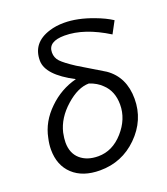

<svg xmlns="http://www.w3.org/2000/svg" viewBox="-118 -694 687 788"><g transform="rotate(-20 225.5 -300.0)"><path d="M451 -549 423 -497Q322 -560 236 -560Q164 -560 164 -512Q164 -489 179.5 -472.5Q195 -456 238 -428Q275 -405 349 -361Q418 -313 418 -218Q418 -125 349 -57Q281 10 185 10Q110 10 67 -30Q24 -70 24 -139Q24 -162 30 -188Q43 -255 97 -307Q149 -358 219 -376Q106 -435 106 -498Q106 -576 188 -601Q216 -610 252 -610Q310 -610 379 -584Q422 -568 451 -549ZM354 -216Q354 -275 317 -309Q296 -330 263 -341Q215 -341 162 -294Q109 -247 95 -188Q90 -163 90 -146Q90 -99 119.5 -73Q149 -47 198 -47Q260 -47 307 -100Q354 -153 354 -216Z"/></g></svg>

Font: GFS Neohellenic Rg
Style: Italic
Weight: 400
Italic angle: -12°
Designer: Takis Katsoulidis and George D. Matthiopoulos
Foundry: Takis Katsoulidis and George D. Matthiopoulos
Version: Version 1.0